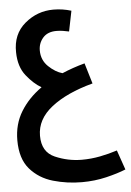

<svg xmlns="http://www.w3.org/2000/svg" viewBox="-57 -615 632 928"><g transform="rotate(-5 258.5 -150.5)"><path d="M517 228 484 133Q444 146 400.5 154.5Q357 163 312 163Q245 163 182.5 136Q120 109 120 30Q120 -50 194 -108Q268 -166 395 -200L365 -300Q306 -284 255 -262Q221 -271 188 -302.5Q155 -334 155 -381Q155 -416 177.5 -442Q200 -468 243 -468Q260 -468 275 -465.5Q290 -463 304 -460L324 -559Q282 -572 237 -572Q159 -572 98.5 -521Q38 -470 40 -382Q41 -312 75.5 -268.5Q110 -225 148 -203Q84 -158 46.5 -97Q9 -36 9 42Q9 132 52.5 182Q96 232 163.5 251.5Q231 271 303 271Q365 271 421.5 257.5Q478 244 517 228Z"/></g></svg>

Font: Noto Sans Arabic UI ExtraCondensed Semi
Style: Regular
Weight: 600
Width: 3
Designer: Nadine Chahine - Monotype Design Team
Foundry: Monotype Imaging Inc.
Version: Version 1.900